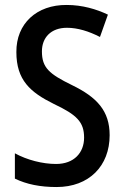

<svg xmlns="http://www.w3.org/2000/svg" viewBox="-20 -744 500 774"><path d="M422 -199C422 -297 371 -352 270 -401C178 -446 149 -471 149 -537C149 -592 185 -632 250 -632C293 -632 338 -618 383 -595L415 -685C369 -707 312 -724 249 -724C128 -725 45 -649 46 -534C46 -421 102 -372 197 -325C290 -281 319 -252 319 -189C319 -129 279 -83 206 -83C152 -83 89 -99 40 -126V-24C87 -1 142 10 208 10C339 10 422 -75 422 -199Z"/></svg>

Font: Noto Sans Myanmar UI Condensed Medium
Style: Regular
Weight: 500
Width: 3
Designer: Monotype Design Team
Foundry: Monotype Imaging Inc.
Version: Version 2.103